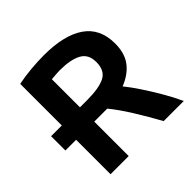

<svg xmlns="http://www.w3.org/2000/svg" viewBox="-178 -863 1025 1025"><g transform="rotate(-45 334.0 -350.5)"><path d="M94 0V-260H13V-368H94V-682Q142 -692 195 -696.5Q248 -701 291 -701Q443 -701 524 -645.5Q605 -590 605 -476Q605 -402 570 -356.5Q535 -311 471 -286Q498 -253 529.5 -205.5Q561 -158 592 -105Q623 -52 647 0H495Q456 -71 412 -142Q368 -213 329 -260Q323 -260 316.5 -260Q310 -260 304 -260H231V0ZM231 -368H286Q375 -368 419.5 -390.5Q464 -413 464 -477Q464 -537 419.5 -560.5Q375 -584 299 -584Q278 -584 261 -582.5Q244 -581 231 -580Z"/></g></svg>

Font: Ubuntu Sans
Style: Bold
Weight: 700
Designer: Dalton Maag Ltd
Foundry: Dalton Maag Ltd
Version: Version 1.006; ttfautohint (v1.8.4.7-5d5b)